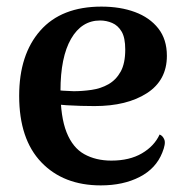

<svg xmlns="http://www.w3.org/2000/svg" viewBox="-20 -547 561 581"><path d="M285 14Q172 14 105 -56Q38 -126 38 -257Q38 -382 102 -454.5Q166 -527 287 -527Q344 -527 388.5 -510.5Q433 -494 459 -461Q485 -428 485 -378Q485 -304 424.5 -265Q364 -226 266 -226Q225 -226 182 -228.5Q139 -231 91 -243L94 -281Q117 -278 143.5 -275Q170 -272 203 -271Q229 -271 257 -275Q285 -279 308 -292Q331 -305 345 -330Q359 -355 359 -397Q359 -433 348 -451.5Q337 -470 319.5 -477.5Q302 -485 283 -485Q227 -485 195 -429.5Q163 -374 163 -272Q163 -193 181.5 -146.5Q200 -100 235 -80.5Q270 -61 317 -61Q372 -61 409.5 -83Q447 -105 463 -140Q473 -136 477.5 -124Q482 -112 471 -85Q452 -37 402.5 -11.5Q353 14 285 14Z"/></svg>

Font: Arima SemiBold
Style: Regular
Weight: 600
Designer: Joana Correia and Natanael Gama
Foundry: NDISCOVER
Version: Version 1.101;gftools[0.9.23]